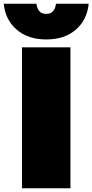

<svg xmlns="http://www.w3.org/2000/svg" viewBox="-57 -1002 492 1022"><path d="M-37 -982H137Q140 -957 152.5 -942.5Q165 -928 189 -928Q213 -928 225.5 -942.5Q238 -957 241 -982H415Q407 -897 347 -844.5Q287 -792 189 -792Q92 -792 31.5 -844.5Q-29 -897 -37 -982ZM60 -750H318V0H60Z"/></svg>

Font: Unbounded Black
Style: Regular
Weight: 900
Designer: Luke Prowse, Jean-Baptiste Morizot, Fátima Lázaro, Florian Runge
Foundry: NaN
Version: Version 1.701;gftools[0.9.28.dev5+ged2979d]